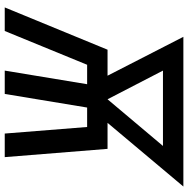

<svg xmlns="http://www.w3.org/2000/svg" viewBox="-12 -762 775 790"><g transform="rotate(90 375.0 -367.5)"><path d="M11 0 185 -423H292L172 -657L132 -735H748L486 -423H593L627 0H530L503 -339H423L367 0H271L327 -339H247L108 0ZM389 -423 581 -651H271Z"/></g></svg>

Font: Iosevka Custom Medium Oblique
Style: Regular
Weight: 500
Italic angle: -9°
Designer: Belleve Invis
Foundry: Belleve Invis
Version: Version 27.0.1